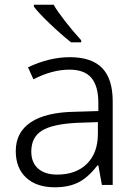

<svg xmlns="http://www.w3.org/2000/svg" viewBox="-20 -786 581 816"><path d="M124 -758V-766H208Q221 -742 255.5 -697.5Q290 -653 325 -615V-606H282Q237 -642 189.5 -687.5Q142 -733 124 -758ZM47 -144Q47 -224 111 -266.5Q175 -309 298 -311L398 -314V-348Q398 -420 368.5 -455Q339 -490 275 -490Q202 -490 122 -449L99 -500Q190 -543 277 -543Q369 -543 414 -497Q459 -451 459 -355V0H413L398 -83H394Q355 -32 313.5 -11Q272 10 213 10Q135 10 91 -31Q47 -72 47 -144ZM396 -217V-267L308 -264Q204 -259 158.5 -231Q113 -203 113 -142Q113 -95 142 -69.5Q171 -44 223 -44Q303 -44 349.5 -90Q396 -136 396 -217Z"/></svg>

Font: OpenSansMMV
Style: Light
Weight: 300
Foundry: Ascender Corporation
Version: Version 4.001